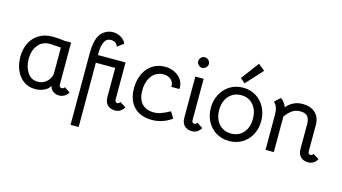

<svg xmlns="http://www.w3.org/2000/svg" viewBox="-106 -1178 3263 1832"><g transform="rotate(15 1526.0 -262.0)"><path d="M40 -251Q40 -327 69 -387Q98 -447 154.5 -482Q211 -517 290 -517Q313 -517 347.5 -514.5Q382 -512 406 -508H473V-93Q473 -79 479.5 -71.5Q486 -64 499 -64Q516 -64 526 -81L582 -44Q569 -19 544.5 -4.5Q520 10 492 10Q455 10 428.5 -11.5Q402 -33 400 -62V-61Q383 -28 343 -9Q303 10 255 10Q188 10 139.5 -25.5Q91 -61 65.5 -121Q40 -181 40 -251ZM379 -138Q388 -155 389.5 -167Q391 -179 391 -194V-436L349 -439Q299 -443 282 -443Q206 -443 164 -389Q122 -335 122 -252Q122 -175 159 -119.5Q196 -64 261 -64Q301 -64 332 -85Q363 -106 379 -138Z M705 -631Q726 -667 760 -687Q794 -707 837 -707Q880 -707 917 -684Q954 -661 965 -628L905 -583Q894 -608 878 -619Q862 -630 837 -630Q811 -630 795 -618.5Q779 -607 769 -584Q757 -556 754 -527Q751 -498 751 -461V-459H1024V-90Q1024 -79 1031 -71.5Q1038 -64 1049 -64Q1065 -64 1074 -82L1133 -45Q1119 -19 1096.5 -4.5Q1074 10 1044 10Q997 10 969.5 -17.5Q942 -45 942 -93V-383H751V252H671V-458Q671 -572 705 -631Z M1165 -243Q1165 -323 1194.5 -385.5Q1224 -448 1277 -482.5Q1330 -517 1399 -517Q1454 -517 1498.5 -494.5Q1543 -472 1566.5 -433Q1590 -394 1586 -347H1506Q1510 -388 1481 -415.5Q1452 -443 1403 -443Q1357 -443 1321.5 -418Q1286 -393 1266.5 -347Q1247 -301 1247 -242Q1247 -158 1288.5 -113Q1330 -68 1407 -68Q1441 -68 1476 -80Q1511 -92 1564 -121L1602 -59Q1514 6 1407 6Q1293 6 1229 -60Q1165 -126 1165 -243Z M1809 -63Q1825 -63 1834 -81L1893 -44Q1879 -18 1856.5 -3.5Q1834 11 1804 11Q1757 11 1729.5 -16.5Q1702 -44 1702 -92V-501H1784V-89Q1784 -78 1791 -70.5Q1798 -63 1809 -63ZM1690 -650Q1690 -671 1706 -687Q1722 -703 1742 -703Q1763 -703 1779.5 -687Q1796 -671 1796 -650Q1796 -630 1779.5 -614Q1763 -598 1742 -598Q1722 -598 1706 -614Q1690 -630 1690 -650Z M1922 -252Q1922 -327 1954.5 -387.5Q1987 -448 2043.5 -482.5Q2100 -517 2171 -517Q2242 -517 2298.5 -483Q2355 -449 2387 -388.5Q2419 -328 2419 -253Q2419 -178 2387 -118Q2355 -58 2298 -24Q2241 10 2170 10Q2099 10 2042.5 -24Q1986 -58 1954 -117.5Q1922 -177 1922 -252ZM2337 -253Q2337 -339 2291.5 -391Q2246 -443 2171 -443Q2122 -443 2084 -419Q2046 -395 2025 -352Q2004 -309 2004 -253Q2004 -168 2050 -116Q2096 -64 2171 -64Q2246 -64 2291.5 -116Q2337 -168 2337 -253ZM2126 -601 2257 -776 2322 -724 2172 -560Z M3041 -44Q3027 -18 3004.5 -3.5Q2982 11 2952 11Q2905 11 2877.5 -16.5Q2850 -44 2850 -92V-337Q2850 -387 2829 -413.5Q2808 -440 2757 -440Q2711 -440 2678.5 -418Q2646 -396 2612 -351V1H2530V-350Q2530 -428 2488 -464L2543 -515Q2560 -506 2576 -485.5Q2592 -465 2602 -439Q2664 -514 2762 -514Q2836 -514 2882 -474.5Q2928 -435 2932 -363V-89Q2932 -78 2939 -70.5Q2946 -63 2957 -63Q2973 -63 2982 -81Z"/></g></svg>

Font: Bellota
Style: Bold
Weight: 700
Designer: Kemie Guaida
Foundry: Kemie Guaida
Version: Version 4.001